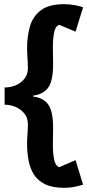

<svg xmlns="http://www.w3.org/2000/svg" viewBox="-20 -733 416 915"><path d="M285 162Q230 162 195 145Q160 128 141.5 98.5Q123 69 116 31Q109 -7 109 -49Q109 -60 109.5 -71.5Q110 -83 111 -94Q112 -105 112.5 -116.5Q113 -128 113 -140Q113 -171 96.5 -191.5Q80 -212 55 -223Q30 -234 2 -234V-316Q30 -316 55 -326.5Q80 -337 96.5 -358Q113 -379 113 -408Q113 -424 112 -440Q111 -456 110 -472Q109 -488 109 -503Q109 -559 122.5 -606.5Q136 -654 174 -683.5Q212 -713 285 -713Q314 -713 339 -708Q364 -703 376 -698L340 -582L262 -615Q243 -607 237.5 -576.5Q232 -546 232 -507Q232 -483 232.5 -466Q233 -449 233 -426Q233 -349 210.5 -316.5Q188 -284 137 -277V-273Q188 -267 210.5 -234Q233 -201 233 -124Q233 -101 232.5 -85Q232 -69 232 -44Q232 -6 237.5 25Q243 56 262 64L340 30L376 147Q364 151 339 156.5Q314 162 285 162Z"/></svg>

Font: Kreon
Style: Bold
Weight: 700
Designer: Julia Petretta
Foundry: Julia Petretta and Eli Heuer
Version: Version 2.002